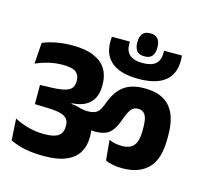

<svg xmlns="http://www.w3.org/2000/svg" viewBox="-115 -958 1150 1083"><g transform="rotate(15 459.5 -417.0)"><path d="M633 -694.5Q664.5 -694.5 678 -712Q691.5 -729.5 691.5 -759V-764Q691.5 -793 678 -811Q664.5 -829 633 -829Q601.5 -829 588 -811Q574.5 -793 574.5 -764V-759Q574.5 -729.5 588 -712Q601.5 -694.5 633 -694.5ZM837 -754H732.5V-739Q732.5 -697.5 708 -676.5Q683.5 -655.5 632.5 -655.5Q583 -655.5 558 -676.2Q533 -697 533 -739V-754H428Q426.5 -741 426.5 -735Q426.5 -729 426.5 -724Q426.5 -644.5 479 -603.8Q531.5 -563 632.5 -563Q735 -563 786.8 -603.8Q838.5 -644.5 838.5 -724.5Q838.5 -729 838.2 -735.8Q838 -742.5 837 -754ZM565.5 -189 576.5 -71Q596 -62 621 -57.2Q646 -52.5 676 -52.5Q774 -52.5 826.5 -106.2Q879 -160 879 -276.5V-303Q879 -409.5 831.2 -465.2Q783.5 -521 682.5 -521Q608 -521 564.8 -490Q521.5 -459 496.5 -396L486.5 -370.5Q477.5 -347.5 467 -335Q456.5 -322.5 441.2 -317.5Q426 -312.5 403 -312.5Q385 -312.5 366.8 -316.8Q348.5 -321 329.5 -324.5L369 -250.5Q391.5 -233 417.2 -222.8Q443 -212.5 475.5 -212.5Q524.5 -212.5 552.5 -232.2Q580.5 -252 600.5 -304L610 -329.5Q625 -369 638.8 -384.5Q652.5 -400 676.5 -400Q704.5 -400 718.2 -378.5Q732 -357 732 -305V-286Q732 -245 722 -220.2Q712 -195.5 692 -184.5Q672 -173.5 642 -173.5Q618.5 -173.5 599.8 -177.8Q581 -182 565.5 -189ZM25.5 -168.5 33 -43Q70 -24.5 119 -14.5Q168 -4.5 230 -4.5Q311 -4.5 360.2 -25.8Q409.5 -47 432 -85.2Q454.5 -123.5 454.5 -174Q454.5 -175 454.5 -178.5Q454.5 -182 454.5 -183Q454.5 -221 438.5 -252.8Q422.5 -284.5 389.8 -304.8Q357 -325 306 -329V-333Q356.5 -336 387.5 -354.2Q418.5 -372.5 432.8 -402.5Q447 -432.5 447 -471.5Q447 -472.5 447 -476.8Q447 -481 447 -482Q447 -533 423.5 -570.5Q400 -608 351.5 -628.8Q303 -649.5 227.5 -649.5Q175.5 -649.5 131.2 -640.8Q87 -632 54 -618L45.5 -494.5Q82 -511 121.5 -520.2Q161 -529.5 203 -529.5Q257 -529.5 278.8 -513Q300.5 -496.5 300.5 -464Q300.5 -464 300.5 -461Q300.5 -458 300.5 -458Q300.5 -435.5 290 -421Q279.5 -406.5 253.5 -398.8Q227.5 -391 181.5 -389L106.5 -386.5V-274.5L188 -272Q233 -270.5 259.2 -262.8Q285.5 -255 296.5 -240.5Q307.5 -226 307.5 -203Q307.5 -202 307.5 -199.8Q307.5 -197.5 307.5 -196.5Q307.5 -160 282.8 -142.2Q258 -124.5 199 -124.5Q152 -124.5 107.8 -136.5Q63.5 -148.5 25.5 -168.5Z"/></g></svg>

Font: Anek Devanagari Medium
Style: Bold
Weight: 700
Version: Version 1.003